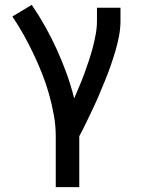

<svg xmlns="http://www.w3.org/2000/svg" viewBox="-20 -562 590 792"><path d="M210 210V0Q210 -44 202 -88Q194 -132 182 -174.5Q170 -217 153.5 -258.5Q137 -300 118 -340Q99 -380 77.5 -418.5Q56 -457 31 -494L111 -542Q141 -498 167 -451.5Q193 -405 215 -356.5Q237 -308 255 -258Q273 -208 286 -156Q297 -182 308 -208Q319 -234 328.5 -260Q338 -286 347 -313Q356 -340 363 -367Q370 -394 375 -421.5Q380 -449 380 -477V-530H477V-477Q477 -445 471 -413.5Q465 -382 456 -351.5Q447 -321 436.5 -291Q426 -261 414 -231.5Q402 -202 389.5 -172.5Q377 -143 363.5 -114.5Q350 -86 336 -57Q322 -28 307 0V210Z"/></svg>

Font: Lode Dark Term
Style: Bold
Weight: 700
Monospace: yes
Designer: Belleve Invis
Foundry: Belleve Invis
Version: Version 29.2.0